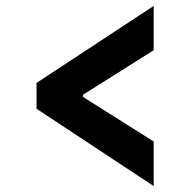

<svg xmlns="http://www.w3.org/2000/svg" viewBox="-20 -624 640 646"><path d="M103 -258V-345L497 -604V-455L259 -305V-298L497 -148V2Z"/></svg>

Font: IBM Plex Sans KR
Style: Bold
Weight: 700
Designer: Mike Abbink; Paul van der Laan; Pieter van Rosmalen; Wujin Sim; Chorong Kim; Dohee Lee;
Foundry: Sandoll Inc.
Version: Version 1.001